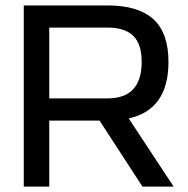

<svg xmlns="http://www.w3.org/2000/svg" viewBox="-20 -690 697 710"><path d="M377.9 -669.9Q491.2 -669.9 547.1 -619.1Q603 -568.4 603 -460.9Q603 -284.7 456.1 -252L622.1 0H506.8L348.1 -244.1H162.1V0H67.9V-669.9ZM162.1 -326.2H377.9Q503.9 -326.2 503.9 -460.9Q503.9 -527.3 472.7 -557.6Q441.4 -587.9 377.9 -587.9H162.1Z"/></svg>

Font: LT Wave Text
Style: Regular
Weight: 400
Designer: Daniel Lyons
Version: Version 2.5 (Glyphs App)